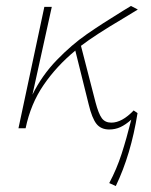

<svg xmlns="http://www.w3.org/2000/svg" viewBox="-20 -431 508 645"><path d="M429 -60 442 -51Q420 88 369 194L347 184Q372 137 388.5 86Q405 35 421 -29Q402 -12 384.5 -4Q367 4 347 4Q319 4 304 -15Q289 -34 278 -80L233 -261Q170 -209 126.5 -145.5Q83 -82 66 0H42L129 -408H154L89 -113Q121 -178 171 -229.5Q221 -281 271.5 -316Q322 -351 392 -394L420 -411L443 -399L392 -368Q299 -313 252 -277L301 -87Q311 -49 322 -34Q333 -19 354 -19Q390 -19 429 -60Z"/></svg>

Font: Ysabeau Extralight
Style: Italic
Weight: 200
Italic angle: -12°
Designer: Christian Thalmann (Catharsis Fonts)
Version: Version 0.003